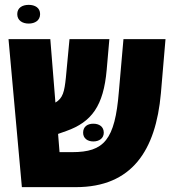

<svg xmlns="http://www.w3.org/2000/svg" viewBox="-20 -770 709 790"><path d="M98 -673C124 -673 145 -686 145 -712C145 -738 124 -750 98 -750C72 -750 51 -738 51 -712C51 -686 72 -673 98 -673ZM70 0H292C523 0 621 -151 642 -386L661 -609H488L469 -392C453 -194 408 -144 277 -144H225L219 -219L253 -231C357 -268 406 -334 419 -483L430 -609H266L251 -450C245 -393 239 -366 208 -348L187 -609H15ZM322 -224C322 -201 340 -188 364 -188C388 -188 407 -201 407 -224C407 -249 388 -261 364 -261C340 -261 322 -249 322 -224Z"/></svg>

Font: Noto Sans Hebrew Condensed Black
Style: Regular
Weight: 900
Width: 3
Designer: Monotype Design Team
Foundry: Monotype Imaging Inc.
Version: Version 2.004